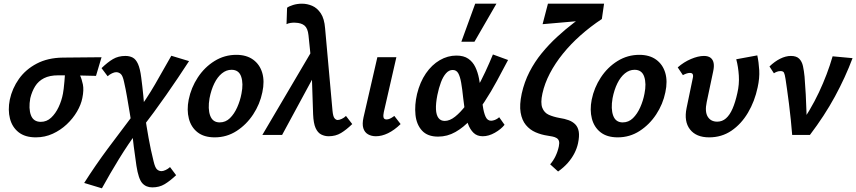

<svg xmlns="http://www.w3.org/2000/svg" viewBox="-20 -731 4638 1040"><path d="M174 13Q116 13 81 -14.5Q46 -42 34 -88.5Q22 -135 33 -191Q46 -252 82.5 -303.5Q119 -355 179 -386.5Q239 -418 320 -419L530 -421L500 -320Q442 -322 394.5 -322.5Q347 -323 295 -323Q249 -323 218.5 -307.5Q188 -292 170.5 -264Q153 -236 144 -199Q134 -143 147.5 -107Q161 -71 201 -71Q233 -71 257 -93.5Q281 -116 297.5 -151Q314 -186 321 -224Q323 -232 325 -250.5Q327 -269 329 -290Q331 -311 332 -329Q333 -347 332 -353L396 -367Q402 -347 412.5 -325Q423 -303 429 -273.5Q435 -244 426 -200Q419 -164 397 -126.5Q375 -89 341.5 -57.5Q308 -26 265.5 -6.5Q223 13 174 13Z M805 284Q771 284 750.5 261Q730 238 719 167Q712 115 704.5 62Q697 9 695 -44Q689 -83 682 -124Q675 -165 668 -206.5Q661 -248 652 -287Q645 -321 634 -330.5Q623 -340 609 -340Q600 -340 587 -334Q574 -328 563 -318L530 -362Q563 -394 592 -411Q621 -428 659 -428Q682 -428 699 -419Q716 -410 727.5 -384.5Q739 -359 745 -311Q748 -288 751 -262.5Q754 -237 756.5 -210.5Q759 -184 761 -159Q763 -134 764 -111Q774 -45 785 17Q796 79 812 143Q820 177 830.5 186.5Q841 196 855 196Q864 196 877 190Q890 184 901 174L934 218Q901 249 872 266.5Q843 284 805 284ZM532 289 436 260Q497 164 565 72.5Q633 -19 706 -115L731 -28Q673 51 624.5 130Q576 209 532 289ZM744 -31 718 -120Q774 -195 820 -274.5Q866 -354 908 -429L1004 -400Q945 -309 880 -216Q815 -123 744 -31Z M1143 13Q1085 13 1050 -14.5Q1015 -42 1003 -88.5Q991 -135 1002 -191Q1015 -256 1051.5 -311.5Q1088 -367 1142 -400.5Q1196 -434 1260 -434Q1315 -434 1351 -408Q1387 -382 1400.5 -336.5Q1414 -291 1401 -231Q1388 -167 1351.5 -111.5Q1315 -56 1261.5 -21.5Q1208 13 1143 13ZM1170 -68Q1202 -68 1225.5 -91Q1249 -114 1265 -150Q1281 -186 1288 -224Q1299 -278 1286.5 -315.5Q1274 -353 1234 -353Q1206 -353 1182 -333.5Q1158 -314 1141 -279.5Q1124 -245 1115 -199Q1105 -141 1118.5 -104.5Q1132 -68 1170 -68Z M1760 7Q1739 7 1720 -2.5Q1701 -12 1689.5 -37.5Q1678 -63 1676 -112L1667 -385L1651 -540Q1647 -578 1629.5 -592.5Q1612 -607 1580 -608Q1569 -609 1555 -607Q1541 -605 1532 -600L1535 -689Q1545 -697 1567.5 -704Q1590 -711 1616 -711Q1644 -711 1671 -699.5Q1698 -688 1717.5 -659Q1737 -630 1741 -577L1781 -132Q1784 -100 1792 -90.5Q1800 -81 1809 -81Q1818 -81 1831 -87Q1844 -93 1854 -103L1888 -59Q1856 -28 1827 -10.5Q1798 7 1760 7ZM1401 0 1682 -477 1698 -351 1508 0Z M2016 7Q1992 7 1973.5 -3.5Q1955 -14 1948 -36.5Q1941 -59 1949 -95L2024 -421H2127L2059 -124Q2055 -106 2057.5 -95Q2060 -84 2074 -84Q2082 -84 2091.5 -88Q2101 -92 2116 -103L2150 -59Q2116 -26 2082 -9.5Q2048 7 2016 7Z M2353 9Q2296 9 2266 -23.5Q2236 -56 2230.5 -109Q2225 -162 2239 -222Q2255 -287 2287 -333.5Q2319 -380 2362 -405Q2405 -430 2452 -430Q2492 -430 2516.5 -413Q2541 -396 2554.5 -368Q2568 -340 2574.5 -306Q2581 -272 2585 -237Q2590 -195 2595 -158.5Q2600 -122 2610 -99.5Q2620 -77 2640 -77Q2649 -77 2661 -81.5Q2673 -86 2684 -96L2713 -55Q2694 -31 2660.5 -12Q2627 7 2595 7Q2564 7 2545 -11.5Q2526 -30 2515 -60Q2504 -90 2498.5 -126.5Q2493 -163 2489 -200Q2484 -249 2478 -283Q2472 -317 2462 -334.5Q2452 -352 2432 -352Q2412 -352 2396 -334Q2380 -316 2368.5 -285.5Q2357 -255 2349 -216Q2340 -170 2341.5 -139Q2343 -108 2355 -92Q2367 -76 2389 -76Q2416 -76 2445 -99Q2474 -122 2503 -160Q2532 -198 2559 -245.5Q2586 -293 2609 -342.5Q2632 -392 2650 -436L2732 -406Q2703 -351 2671.5 -292.5Q2640 -234 2604.5 -180Q2569 -126 2530 -83.5Q2491 -41 2447 -16Q2403 9 2353 9ZM2479 -505 2554 -711H2669L2550 -505Z M3003 198 2960 159Q2977 140 2989 115Q3001 90 3007 62Q3011 43 3007.5 32.5Q3004 22 2994.5 16.5Q2985 11 2972.5 8.5Q2960 6 2947 4Q2912 -1 2881 -14.5Q2850 -28 2828.5 -54Q2807 -80 2800 -121.5Q2793 -163 2806 -224Q2820 -287 2848 -341.5Q2876 -396 2914.5 -443Q2953 -490 2997.5 -531Q3042 -572 3088.5 -607.5Q3135 -643 3178 -674L3240 -628Q3178 -587 3124.5 -539.5Q3071 -492 3029 -440Q2987 -388 2958.5 -333.5Q2930 -279 2918 -224Q2907 -174 2917.5 -147Q2928 -120 2953 -109Q2978 -98 3011 -92Q3038 -88 3060 -80Q3082 -72 3096.5 -57Q3111 -42 3115 -17.5Q3119 7 3111 45Q3105 73 3091 100Q3077 127 3055.5 151.5Q3034 176 3003 198ZM2919 -600 2948 -711H3252L3240 -628Z M3326 13Q3268 13 3233 -14.5Q3198 -42 3186 -88.5Q3174 -135 3185 -191Q3198 -256 3234.5 -311.5Q3271 -367 3325 -400.5Q3379 -434 3443 -434Q3498 -434 3534 -408Q3570 -382 3583.5 -336.5Q3597 -291 3584 -231Q3571 -167 3534.5 -111.5Q3498 -56 3444.5 -21.5Q3391 13 3326 13ZM3353 -68Q3385 -68 3408.5 -91Q3432 -114 3448 -150Q3464 -186 3471 -224Q3482 -278 3469.5 -315.5Q3457 -353 3417 -353Q3389 -353 3365 -333.5Q3341 -314 3324 -279.5Q3307 -245 3298 -199Q3288 -141 3301.5 -104.5Q3315 -68 3353 -68Z M3821 13Q3751 13 3717.5 -30Q3684 -73 3699 -146L3732 -305Q3735 -316 3734 -323Q3733 -330 3729 -333Q3725 -336 3717 -336Q3708 -336 3698 -332.5Q3688 -329 3679 -324L3651 -366Q3684 -395 3723 -411.5Q3762 -428 3793 -428Q3816 -428 3829 -418Q3842 -408 3845.5 -389.5Q3849 -371 3843 -344L3808 -178Q3797 -126 3813.5 -99Q3830 -72 3865 -72Q3892 -72 3912.5 -90Q3933 -108 3948 -142.5Q3963 -177 3974 -227Q3985 -274 3982 -321.5Q3979 -369 3968 -410L4082 -431Q4090 -394 4092.5 -351Q4095 -308 4084 -258Q4068 -182 4031.5 -120.5Q3995 -59 3942 -23Q3889 13 3821 13Z M4271 0Q4268 -38 4263.5 -82.5Q4259 -127 4253.5 -170Q4248 -213 4243 -248Q4238 -283 4235 -303Q4231 -329 4226.5 -337.5Q4222 -346 4208 -346Q4198 -346 4188.5 -342.5Q4179 -339 4172 -334L4148 -371Q4176 -398 4206 -413Q4236 -428 4264 -428Q4294 -428 4309 -413Q4324 -398 4329.5 -372.5Q4335 -347 4338 -316Q4342 -268 4344.5 -219.5Q4347 -171 4348.5 -122.5Q4350 -74 4349 -26L4300 -35Q4370 -133 4416 -231Q4462 -329 4490 -426L4598 -416Q4559 -312 4502.5 -208Q4446 -104 4367 0Z"/></svg>

Font: Ysabeau Infant
Style: Bold Italic
Weight: 700
Italic angle: -12°
Designer: Christian Thalmann (Catharsis Fonts)
Version: Version 2.001;gftools[0.9.30]; featfreeze: ss01,ss02,lnum